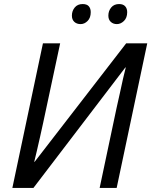

<svg xmlns="http://www.w3.org/2000/svg" viewBox="-20 -928 747 948"><path d="M41 0 192 -714H277L193 -321Q187 -291 178 -253Q169 -215 161.5 -181Q154 -147 149 -129H151L603 -714H707L556 0H472L556 -397Q564 -431 572 -468.5Q580 -506 587.5 -539.5Q595 -573 601 -595H599L145 0ZM557 -809Q539 -809 527 -820Q515 -831 515 -851Q515 -874 529 -891Q543 -908 568 -908Q588 -908 598 -897Q608 -886 608 -868Q608 -840 592 -824.5Q576 -809 557 -809ZM378 -809Q359 -809 347 -820Q335 -831 335 -851Q335 -874 349 -891Q363 -908 388 -908Q409 -908 418.5 -897Q428 -886 428 -868Q428 -840 412.5 -824.5Q397 -809 378 -809Z"/></svg>

Font: Noto IKEA Latin
Style: Italic
Weight: 400
Italic angle: -12°
Designer: Monotype Design Team
Foundry: Monotype Imaging Inc.
Version: Version 1.0